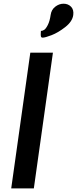

<svg xmlns="http://www.w3.org/2000/svg" viewBox="-20 -1041 426 1061"><path d="M272.5 -750 167 0H42L147.5 -750ZM259.8 -958Q263.7 -987.3 285.2 -1003.9Q306.6 -1020.5 331.1 -1020.5Q356.4 -1020.5 372.6 -1003.9Q388.7 -987.3 384.8 -958Q379.9 -921.9 340.3 -891.1Q300.8 -860.4 265.1 -846.7Q229.5 -833 215.8 -833Q210.9 -833 208.5 -835.4Q206.1 -837.9 205.6 -842.8Q205.1 -847.7 205.1 -851.6Q205.1 -855.5 205.6 -861.8Q206.1 -868.2 206.1 -870.1Q214.8 -870.1 224.1 -876Q233.4 -881.8 244.1 -902.8Q254.9 -923.8 259.8 -958Z"/></svg>

Font: okolaks
Style: BoldItalic
Weight: 600
Width: 8
Italic angle: -8°
Version: Version 000.6.0